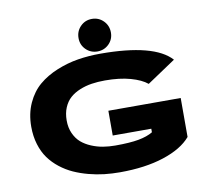

<svg xmlns="http://www.w3.org/2000/svg" viewBox="-96 -1026 1242 1145"><g transform="rotate(-10 525.0 -454.0)"><path d="M434.5 -819.5Q434.5 -861.5 462.8 -890.2Q491 -919 532.5 -919Q573.5 -919 602 -890.2Q630.5 -861.5 630.5 -819.5Q630.5 -778.5 602 -750.2Q573.5 -722 532.5 -722Q491.5 -722 463 -750.2Q434.5 -778.5 434.5 -819.5ZM972.5 -362.5V-126.5Q918 -62.5 805.5 -25.8Q693 11 539.5 11Q491.5 11 445.2 5.8Q399 0.5 351.5 -12Q304 -24.5 262.5 -43.2Q221 -62 184.2 -90.8Q147.5 -119.5 121.2 -155.8Q95 -192 80 -241.2Q65 -290.5 65 -348Q65 -427.5 94 -490.5Q123 -553.5 169.8 -593Q216.5 -632.5 280.5 -658.8Q344.5 -685 409.8 -695.5Q475 -706 545.5 -706Q872 -706 972.5 -594.5L799.5 -478.5Q764.5 -507.5 699.2 -525.8Q634 -544 545.5 -544Q502 -544 464.5 -538.2Q427 -532.5 392.2 -518.2Q357.5 -504 333 -482.2Q308.5 -460.5 294 -426.2Q279.5 -392 279.5 -348Q279.5 -304.5 295.2 -269.8Q311 -235 336.2 -213.2Q361.5 -191.5 396.2 -177Q431 -162.5 466.2 -156.8Q501.5 -151 539.5 -151Q629 -151 681.5 -160.8Q734 -170.5 768 -191V-212.5H534.5V-362.5Z"/></g></svg>

Font: League Mono Extended ExtraBold
Style: Regular
Weight: 800
Width: 9
Designer: Tyler Finck
Foundry: The League of Moveable Type / Tyler Finck
Version: Version 2.210